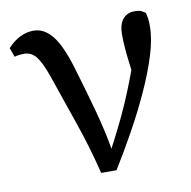

<svg xmlns="http://www.w3.org/2000/svg" viewBox="-62 -550 615 617"><g transform="rotate(-10 245.5 -241.5)"><path d="M220 5Q198 -84 170 -164.5Q142 -245 113 -330Q97 -376 81.5 -395.5Q66 -415 43 -415Q33 -415 25.5 -414Q18 -413 11 -411L0 -441Q39 -483 85 -483Q119 -483 145.5 -450.5Q172 -418 195 -341Q219 -261 237.5 -193Q256 -125 266 -66Q301 -132 325.5 -186.5Q350 -241 373 -304Q367 -350 365 -376Q363 -402 363 -420Q363 -454 377 -471Q391 -488 415 -488Q430 -488 437.5 -484.5Q445 -481 451 -476Q453 -468 454.5 -458.5Q456 -449 456 -432Q456 -391 439.5 -338Q423 -285 396 -226Q369 -167 336 -107.5Q303 -48 270 5Z"/></g></svg>

Font: Source Serif 4
Style: Regular
Weight: 400
Designer: Frank Grießhammer
Foundry: Adobe
Version: Version 4.005;hotconv 1.1.0;makeotfexe 2.6.0